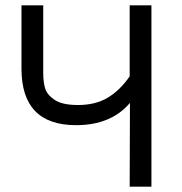

<svg xmlns="http://www.w3.org/2000/svg" viewBox="-20 -704 688 724"><path d="M267 -232Q61 -232 61 -445V-684H143V-429Q143 -398 149.5 -373Q156 -348 185 -328Q214 -308 274 -308Q340 -308 386 -335.5Q432 -363 469 -416V-684H551V0H469L470 -316Q399 -232 267 -232Z"/></svg>

Font: Bellota Text
Style: Bold
Weight: 700
Designer: Kemie Guaida
Foundry: Kemie Guaida
Version: Version 4.001